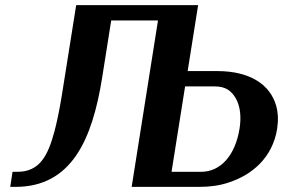

<svg xmlns="http://www.w3.org/2000/svg" viewBox="-20 -731 1107 751"><path d="M20 0H40C259 0 341 -183 380 -430L415 -651H598L495 0H758C800 0 839 -5 874 -17C967 -47 1046 -115 1064 -227C1069 -260 1068 -290 1060 -318C1036 -402 955 -453 830 -453H714L755 -711H278L222 -359C213 -303 203 -255 193 -217C168 -125 137 -59 48 -59H29ZM651 -59 704 -393H820C841 -393 858 -389 872 -380C907 -356 929 -305 917 -228C900 -122 842 -59 767 -59Z"/></svg>

Font: Aerodynamic
Style: Obl
Weight: 500
Designer: Google
Version: Version 2.000980; 2014